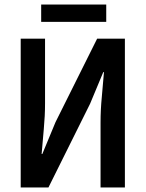

<svg xmlns="http://www.w3.org/2000/svg" viewBox="-20 -824 640 844"><path d="M71 0V-654H178V-370Q178 -315 172.5 -256.5Q167 -198 163 -147H166L224 -287L407 -654H529V0H422V-286Q422 -341 427.5 -397.5Q433 -454 437 -507H434L376 -368L193 0ZM161 -728V-804H447V-728Z"/></svg>

Font: Source Code Pro Semibold
Style: Regular
Weight: 600
Monospace: yes
Designer: Paul D. Hunt, Teo Tuominen
Foundry: Adobe Systems Incorporated
Version: Version 2.030;PS 1.000;hotconv 16.6.51;makeotf.lib2.5.65220